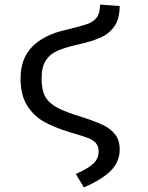

<svg xmlns="http://www.w3.org/2000/svg" viewBox="-20 -597 640 831"><path d="M498 -571Q498 -517 476 -484.5Q454 -452 416.5 -435Q379 -418 321 -405Q262 -392 229 -377.5Q196 -363 178 -335Q160 -307 160 -258Q160 -208 175.5 -179.5Q191 -151 227 -131.5Q263 -112 336 -90Q392 -72 425.5 -56Q459 -40 478.5 -15Q498 10 498 50Q498 102 461 140.5Q424 179 343 214L308 156Q359 134 383 112Q407 90 407 58Q407 36 395 22.5Q383 9 363 1Q343 -7 301 -19L278 -26Q213 -46 169 -71Q125 -96 97 -141Q69 -186 69 -257Q69 -344 119.5 -395Q170 -446 262 -467Q329 -483 356.5 -492.5Q384 -502 398.5 -521Q413 -540 413 -577Z"/></svg>

Font: Fira Mono
Style: Regular
Weight: 400
Designer: Carrois Corporate & Edenspiekermann AG
Foundry: Carrois Corporate GbR & Edenspiekermann AG
Version: Version 3.206